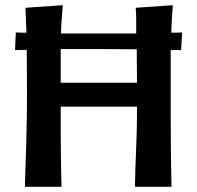

<svg xmlns="http://www.w3.org/2000/svg" viewBox="-20 -720 761 740"><path d="M646 -700Q644 -674 642.5 -648.5Q641 -623 640 -594Q650 -594 660.5 -594Q671 -594 682 -595L678 -527H638V-356Q638 -296 638 -247.5Q638 -199 638.5 -157Q639 -115 639.5 -77Q640 -39 641 0H500Q501 -42 502 -74.5Q503 -107 504.5 -141Q506 -175 507 -214Q508 -253 508 -309H214Q214 -261 214 -219.5Q214 -178 214.5 -140.5Q215 -103 215.5 -68.5Q216 -34 217 0H76Q77 -48 78.5 -84.5Q80 -121 81 -160.5Q82 -200 83 -251Q84 -302 84 -379Q84 -417 83.5 -453.5Q83 -490 83 -528Q72 -528 60.5 -527.5Q49 -527 38 -527L41 -595Q52 -594 61.5 -594Q71 -594 82 -594L78 -690L222 -700Q220 -674 218 -647.5Q216 -621 215 -591H505Q505 -616 505 -640Q505 -664 503 -690ZM214 -531V-401H508Q508 -433 507.5 -465Q507 -497 507 -530Q472 -530 436 -530.5Q400 -531 358 -531Z"/></svg>

Font: Cantora One
Style: Regular
Weight: 400
Designer: Pablo Impallari, Rodrigo Fuenzalida
Foundry: Pablo Impallari
Version: Version 1.002; ttfautohint (v0.8) -G 200 -r 50